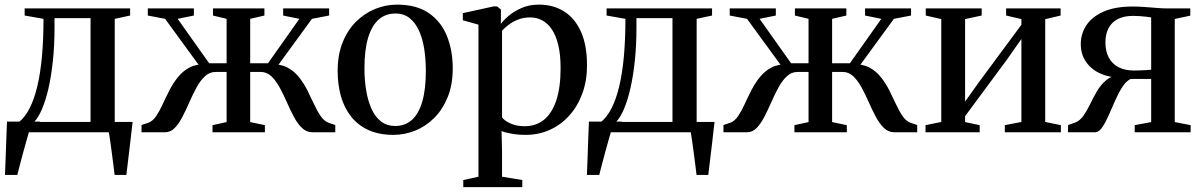

<svg xmlns="http://www.w3.org/2000/svg" viewBox="-20 -558 5066 810"><path d="M47 0V-40L60.5 -43.5Q86 -64 105.2 -101.8Q124.5 -139.5 137.5 -194.2Q150.5 -249 157 -320.2Q163.5 -391.5 163.5 -478.5L84 -492.5V-522.5H529V-492.5L464 -478.5V0ZM124 -43.5H362V-481.5H210V-439.5Q210 -366 203.2 -302Q196.5 -238 184.8 -186.5Q173 -135 157.5 -98.5Q142 -62 124 -43.5ZM1 180Q2.5 145.5 3.8 108.2Q5 71 6.5 32.2Q8 -6.5 9.5 -45H149.5L103 -4Q99 10 92.2 33.5Q85.5 57 78 84.5Q70.5 112 64 137.2Q57.5 162.5 53 180ZM463.5 180Q461 158.5 457.8 133.2Q454.5 108 451.2 83Q448 58 444.8 35.8Q441.5 13.5 439 -1.5L405.5 -43.5H539.5Q537 -23.5 534.5 -1Q532 21.5 529.2 45.5Q526.5 69.5 523.5 93.2Q520.5 117 518 139Q515.5 161 513 180Z M577 0V-30.5L605.5 -40Q624.5 -47 638.8 -68Q653 -89 666.2 -118Q679.5 -147 694.8 -177Q710 -207 730.8 -232.8Q751.5 -258.5 780.2 -273.5Q809 -288.5 850 -286.5L841 -253L676.5 -478.5L603.5 -492.5V-522.5H798V-492.5L729.5 -478.5L862.5 -291H936V-478.5L878.5 -492.5V-522.5H1095.5V-492.5L1035.5 -478.5V-291H1110.5L1243 -478.5L1174.5 -492.5V-522.5H1368.5V-492.5L1296 -478.5L1131.5 -253L1122 -286.5Q1163 -288.5 1191.8 -273.5Q1220.5 -258.5 1241 -232.8Q1261.5 -207 1276.8 -176.8Q1292 -146.5 1305.2 -117.8Q1318.5 -89 1333 -68Q1347.5 -47 1366.5 -40L1394.5 -30.5V0H1298Q1273 0 1254 -18.2Q1235 -36.5 1219.5 -65.8Q1204 -95 1189.8 -127.5Q1175.5 -160 1159.8 -189Q1144 -218 1124.8 -236.2Q1105.5 -254.5 1080 -254.5H1035.5V-43L1097.5 -30V0H876.5V-30L936 -43V-254.5H889.5Q864 -254.5 844.5 -236.2Q825 -218 809.2 -189Q793.5 -160 779.2 -127.5Q765 -95 750 -65.8Q735 -36.5 717.2 -18.2Q699.5 0 676.5 0Z M1404.5 -258.5Q1404.5 -327 1425.5 -379.2Q1446.5 -431.5 1482.5 -467Q1518.5 -502.5 1563.2 -520.5Q1608 -538.5 1655 -538.5Q1737 -538.5 1789 -502.8Q1841 -467 1865.5 -406Q1890 -345 1890 -269.5Q1890 -201 1868.8 -148.5Q1847.5 -96 1812 -60.5Q1776.5 -25 1731.8 -7Q1687 11 1640 11Q1579 11 1534.2 -9.5Q1489.5 -30 1460.8 -66.8Q1432 -103.5 1418.2 -152.5Q1404.5 -201.5 1404.5 -258.5ZM1647.5 -26.5Q1689 -26.5 1717.8 -52.2Q1746.5 -78 1761.5 -129.5Q1776.5 -181 1776.5 -258.5Q1776.5 -307 1769.8 -350.8Q1763 -394.5 1747.8 -428.2Q1732.5 -462 1708.2 -481.5Q1684 -501 1648.5 -501Q1606.5 -501 1577.5 -475.5Q1548.5 -450 1533 -398.8Q1517.5 -347.5 1517.5 -269.5Q1517.5 -220.5 1524.8 -176.8Q1532 -133 1547.2 -99Q1562.5 -65 1587.2 -45.8Q1612 -26.5 1647.5 -26.5Z M1934.5 231.5V201.5L1998.5 187.5V-454L1932.5 -472.5V-502.5L2062.5 -531H2077L2093.5 -517.5L2093 -457Q2104 -472.5 2126.2 -491.5Q2148.5 -510.5 2180.8 -524.5Q2213 -538.5 2253.5 -538.5Q2314 -538.5 2359.8 -509.8Q2405.5 -481 2431 -424Q2456.5 -367 2456.5 -281.5Q2456.5 -218.5 2437.2 -165Q2418 -111.5 2383 -72Q2348 -32.5 2300.8 -10.8Q2253.5 11 2197 11Q2166.5 11 2138.2 6Q2110 1 2096 -5L2098 77.5V187.5L2183.5 201.5V231.5ZM2193 -25.5Q2240.5 -25.5 2274.2 -52.2Q2308 -79 2326.5 -133.5Q2345 -188 2345 -270.5Q2345 -327.5 2335.2 -368Q2325.5 -408.5 2307.8 -434.5Q2290 -460.5 2266.8 -472.5Q2243.5 -484.5 2217 -484.5Q2188 -484.5 2164.5 -475Q2141 -465.5 2124.2 -452.2Q2107.5 -439 2098 -428.5V-63Q2106.5 -50 2132 -37.8Q2157.5 -25.5 2193 -25.5Z M2502 0V-40L2515.5 -43.5Q2541 -64 2560.2 -101.8Q2579.5 -139.5 2592.5 -194.2Q2605.5 -249 2612 -320.2Q2618.5 -391.5 2618.5 -478.5L2539 -492.5V-522.5H2984V-492.5L2919 -478.5V0ZM2579 -43.5H2817V-481.5H2665V-439.5Q2665 -366 2658.2 -302Q2651.5 -238 2639.8 -186.5Q2628 -135 2612.5 -98.5Q2597 -62 2579 -43.5ZM2456 180Q2457.5 145.5 2458.8 108.2Q2460 71 2461.5 32.2Q2463 -6.5 2464.5 -45H2604.5L2558 -4Q2554 10 2547.2 33.5Q2540.5 57 2533 84.5Q2525.5 112 2519 137.2Q2512.5 162.5 2508 180ZM2918.5 180Q2916 158.5 2912.8 133.2Q2909.5 108 2906.2 83Q2903 58 2899.8 35.8Q2896.5 13.5 2894 -1.5L2860.5 -43.5H2994.5Q2992 -23.5 2989.5 -1Q2987 21.5 2984.2 45.5Q2981.5 69.5 2978.5 93.2Q2975.5 117 2973 139Q2970.5 161 2968 180Z M3032 0V-30.5L3060.5 -40Q3079.5 -47 3093.8 -68Q3108 -89 3121.2 -118Q3134.5 -147 3149.8 -177Q3165 -207 3185.8 -232.8Q3206.5 -258.5 3235.2 -273.5Q3264 -288.5 3305 -286.5L3296 -253L3131.5 -478.5L3058.5 -492.5V-522.5H3253V-492.5L3184.5 -478.5L3317.5 -291H3391V-478.5L3333.5 -492.5V-522.5H3550.5V-492.5L3490.5 -478.5V-291H3565.5L3698 -478.5L3629.5 -492.5V-522.5H3823.5V-492.5L3751 -478.5L3586.5 -253L3577 -286.5Q3618 -288.5 3646.8 -273.5Q3675.5 -258.5 3696 -232.8Q3716.5 -207 3731.8 -176.8Q3747 -146.5 3760.2 -117.8Q3773.5 -89 3788 -68Q3802.5 -47 3821.5 -40L3849.5 -30.5V0H3753Q3728 0 3709 -18.2Q3690 -36.5 3674.5 -65.8Q3659 -95 3644.8 -127.5Q3630.5 -160 3614.8 -189Q3599 -218 3579.8 -236.2Q3560.5 -254.5 3535 -254.5H3490.5V-43L3552.5 -30V0H3331.5V-30L3391 -43V-254.5H3344.5Q3319 -254.5 3299.5 -236.2Q3280 -218 3264.2 -189Q3248.5 -160 3234.2 -127.5Q3220 -95 3205 -65.8Q3190 -36.5 3172.2 -18.2Q3154.5 0 3131.5 0Z M3884.5 0V-30L3951 -43.5V-477.5L3885.5 -492.5V-522.5H4121.5V-492.5L4051.5 -477.5V-129.5L4108.5 -209.5L4289 -453.5V-477.5L4224.5 -492.5V-522.5H4454.5V-492.5L4389.5 -477V-43.5L4455.5 -30V0H4219V-30L4289 -43.5V-393.5L4229.5 -308.5L4051.5 -68V-43L4113 -30V0Z M4485.5 0 4486 -30.5 4515 -40.5Q4536 -48.5 4551 -70Q4566 -91.5 4579.2 -119.2Q4592.5 -147 4608.2 -173.8Q4624 -200.5 4646.5 -219.5Q4669 -238.5 4702.5 -242.5L4708.5 -230.5Q4661 -230.5 4622.8 -247.5Q4584.5 -264.5 4562 -296.5Q4539.5 -328.5 4539.5 -372.5Q4539.5 -415.5 4563.2 -451.5Q4587 -487.5 4635.8 -509Q4684.5 -530.5 4759 -530.5Q4783 -530.5 4809.2 -528.5Q4835.5 -526.5 4860.5 -524.5Q4885.5 -522.5 4904 -522.5H5001.5V-492L4936 -478V-43L5003 -30V0H4767V-30L4836.5 -43V-225H4750Q4731 -216 4715 -191.2Q4699 -166.5 4685 -134.8Q4671 -103 4657.8 -72.8Q4644.5 -42.5 4630.8 -22Q4617 -1.5 4601.5 0ZM4763.5 -260.5Q4774 -260.5 4788.2 -261Q4802.5 -261.5 4815.8 -262.2Q4829 -263 4836.5 -264V-484.5Q4828.5 -486 4815.2 -487.5Q4802 -489 4787.8 -490Q4773.5 -491 4760.5 -491Q4721.5 -491 4695.5 -477.5Q4669.5 -464 4656.5 -438.8Q4643.5 -413.5 4643.5 -379Q4643.5 -342 4657.5 -315.5Q4671.5 -289 4698.2 -274.8Q4725 -260.5 4763.5 -260.5Z"/></svg>

Font: Merriweather 96pt
Style: Regular
Weight: 400
Version: Version 2.100